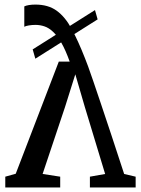

<svg xmlns="http://www.w3.org/2000/svg" viewBox="-20 -827 622 847"><path d="M136.1 -806.8Q192.6 -806.8 229.9 -779.8Q267.3 -752.8 295.9 -700.1Q324.5 -647.4 354.8 -570.3Q359.1 -560.5 368.5 -534.6Q377.9 -508.7 392.3 -466.6Q406.7 -424.5 426.5 -365.5Q446.3 -306.5 471.7 -230.1Q497.1 -153.7 527.7 -59.5L578.4 -47.6V0H376.6V-47.6L443.8 -59.5L354.7 -353.4L312.2 -499.2L266.6 -354.2L168 -59.6L245.6 -47.6V0H3.3V-47.6L49.4 -60.5L239.4 -555.3H287.4Q269.4 -605.8 251.1 -637.5Q232.8 -669.2 214.2 -686.6Q195.7 -704.1 176.3 -710.6Q156.9 -717.2 136.5 -717.2Q121.7 -717.2 107.6 -714.9Q93.5 -712.6 87.2 -708.9V-798.8Q94.5 -802.5 107.7 -804.7Q120.8 -806.8 136.1 -806.8ZM399 -782.5 410.7 -741.5 135.9 -568.1 124.2 -609.1Z"/></svg>

Font: Merriweather Light
Style: Regular
Weight: 300
Version: Version 2.100